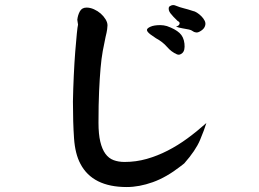

<svg xmlns="http://www.w3.org/2000/svg" viewBox="-20 -672 1040 770"><path d="M807.6 -178.7Q799.8 -152.3 782.2 -110.4Q764.6 -68.4 718.8 -16.6L705.1 -5.9Q647.5 39.1 592.8 58.6Q538.1 78.1 488.3 78.1Q351.6 78.1 302.7 -14.6Q281.2 -54.7 276.9 -117.7Q272.5 -180.7 272.5 -264.6Q273.4 -316.4 275.9 -368.7Q278.3 -420.9 281.7 -464.4Q285.2 -507.8 288.1 -537.1Q291 -566.4 293 -573.2Q293 -576.2 291.5 -582.5Q290 -588.9 290 -592.8Q292 -611.3 300.3 -626.5Q308.6 -641.6 327.1 -641.6Q341.8 -641.6 356.9 -634.8Q372.1 -627.9 383.8 -617.7Q395.5 -607.4 403.3 -594.7Q411.1 -582 411.1 -570.3Q411.1 -565.4 409.7 -554.2Q408.2 -543 403.3 -523.4Q397.5 -497.1 392.1 -467.3Q386.7 -437.5 383.3 -398.4Q379.9 -359.4 377.4 -306.2Q375 -252.9 375 -179.7Q375 -133.8 382.3 -103.5Q389.6 -73.2 402.8 -55.2Q416 -37.1 435.5 -29.8Q455.1 -22.5 479.5 -22.5Q525.4 -22.5 568.4 -34.7Q611.3 -46.9 652.3 -67.9Q693.4 -88.9 731.9 -117.2Q770.5 -145.5 807.6 -178.7ZM649.4 -567.4Q682.6 -555.7 699.7 -540Q716.8 -524.4 719.7 -497.1Q722.7 -469.7 711.4 -459.5Q700.2 -449.2 689.5 -454.1Q667 -463.9 649.9 -483.9Q632.8 -503.9 605.5 -518.6L583 -534.2Q569.3 -544.9 569.3 -551.8Q569.3 -558.6 583.5 -564.9Q597.7 -571.3 623 -571.3Q629.9 -571.3 636.2 -570.3Q642.6 -569.3 649.4 -567.4ZM802.7 -569.3Q799.8 -557.6 786.6 -548.8Q773.4 -540 765.6 -542Q757.8 -543 752.4 -547.4Q747.1 -551.8 737.3 -553.7Q723.6 -556.6 710.9 -558.6Q698.2 -560.5 685.5 -565.4Q696.3 -567.4 699.7 -575.2Q703.1 -583 692.4 -587.9Q672.9 -606.4 663.6 -618.7Q654.3 -630.9 657.2 -642.6Q659.2 -647.5 667.5 -650.4Q675.8 -653.3 684.6 -649.4Q701.2 -642.6 717.3 -638.7Q733.4 -634.8 753.9 -627.9Q760.7 -627 770 -621.1Q779.3 -615.2 787.6 -606.9Q795.9 -598.6 800.8 -588.9Q805.7 -579.1 802.7 -569.3Z"/></svg>

Font: JasonHandwriting1
Style: Regular
Weight: 400
Version: Version 1.48.20